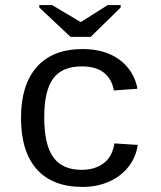

<svg xmlns="http://www.w3.org/2000/svg" viewBox="-20 -733 640 763"><path d="M63.5 -264.6Q63.5 -396.5 126.5 -467.3Q189.5 -538.1 308.6 -538.1Q397.5 -538.1 455.1 -495.4Q512.7 -452.6 526.4 -380.4L432.6 -373.5Q424.8 -418 393.6 -443.6Q362.3 -469.2 304.7 -469.2Q227.5 -469.2 191.7 -421.4Q155.8 -373.5 155.8 -266.6Q155.8 -158.2 191.7 -108.2Q227.5 -58.1 304.2 -58.1Q356.9 -58.1 391.6 -84Q426.3 -109.9 434.6 -163.1L527.3 -157.2Q521 -110.4 491.9 -72Q462.9 -33.7 415 -12Q367.2 9.8 308.1 9.8Q188.5 9.8 126 -60.5Q63.5 -130.9 63.5 -264.6ZM340.3 -586.4H260.3L136.2 -703.1V-712.9H187L300.3 -645.5H301.3L408.2 -712.9H459.5V-703.1Z"/></svg>

Font: Courier New
Style: Regular
Weight: 400
Designer: Steve Matteson
Foundry: Ascender Corporation
Version: Version 2.00.3